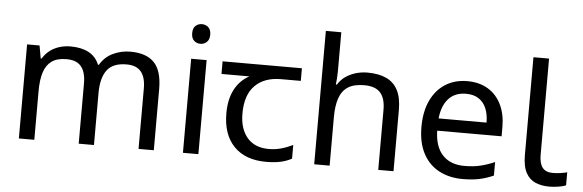

<svg xmlns="http://www.w3.org/2000/svg" viewBox="-49 -920 3311 1090"><g transform="rotate(5 1606.5 -375.0)"><path d="M673 -546Q764 -546 809 -499.5Q854 -453 854 -349V0H767V-345Q767 -408 740.5 -440Q714 -472 658 -472Q580 -472 546.5 -427Q513 -382 513 -296V0H426V-345Q426 -387 414 -415.5Q402 -444 378 -458Q354 -472 316 -472Q262 -472 231 -449.5Q200 -427 186.5 -384Q173 -341 173 -278V0H85V-536H156L169 -463H174Q191 -491 215.5 -509.5Q240 -528 270 -537Q300 -546 332 -546Q394 -546 435.5 -524Q477 -502 496 -456H501Q528 -502 574.5 -524Q621 -546 673 -546Z M1108 -536V0H1020V-536ZM1065 -737Q1085 -737 1100.5 -723.5Q1116 -710 1116 -681Q1116 -653 1100.5 -639Q1085 -625 1065 -625Q1043 -625 1028 -639Q1013 -653 1013 -681Q1013 -710 1028 -723.5Q1043 -737 1065 -737Z M1494 10Q1376 10 1311 -57Q1246 -124 1246 -245Q1246 -325 1275 -380.5Q1304 -436 1358 -465H1199V-537H1651V-465H1538Q1444 -465 1390.5 -411.5Q1337 -358 1337 -252Q1337 -165 1380 -114.5Q1423 -64 1503 -64Q1540 -64 1574 -73.5Q1608 -83 1640 -99V-21Q1611 -5 1576 2.5Q1541 10 1494 10Z M1856 -537Q1856 -518 1854.5 -498Q1853 -478 1851 -462H1857Q1874 -490 1900 -508Q1926 -526 1958 -535.5Q1990 -545 2024 -545Q2089 -545 2132.5 -524.5Q2176 -504 2198 -461Q2220 -418 2220 -349V0H2133V-343Q2133 -408 2104 -440Q2075 -472 2013 -472Q1953 -472 1919 -449.5Q1885 -427 1870.5 -383.5Q1856 -340 1856 -277V0H1768V-760H1856Z M2593 -546Q2662 -546 2711.5 -516Q2761 -486 2787.5 -431.5Q2814 -377 2814 -304V-251H2447Q2449 -160 2493.5 -112.5Q2538 -65 2618 -65Q2669 -65 2708.5 -74.5Q2748 -84 2790 -102V-25Q2749 -7 2709 1.5Q2669 10 2614 10Q2538 10 2479.5 -21Q2421 -52 2388.5 -113.5Q2356 -175 2356 -264Q2356 -352 2385.5 -415Q2415 -478 2468.5 -512Q2522 -546 2593 -546ZM2592 -474Q2529 -474 2492.5 -433.5Q2456 -393 2449 -321H2722Q2722 -367 2708 -401Q2694 -435 2665.5 -454.5Q2637 -474 2592 -474Z M3108 10Q3064 10 3029.5 -4.5Q2995 -19 2975 -55.5Q2955 -92 2955 -157V-714H3044V-165Q3044 -117 3062.5 -93Q3081 -69 3121 -69Q3143 -69 3166.5 -72.5Q3190 -76 3203 -80V-6Q3189 1 3161.5 5.5Q3134 10 3108 10Z"/></g></svg>

Font: ugurmukhi15
Style: Book
Weight: 400
Designer: Jelle Bosma - Monotype Design Team
Foundry: Monotype Imaging Inc.
Version: Version 2.003